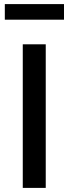

<svg xmlns="http://www.w3.org/2000/svg" viewBox="-20 -916 334 936"><path d="M91 0V-700H203V0ZM3.5 -820V-896H292V-820Z"/></svg>

Font: Geologica Cursive
Style: Regular
Weight: 400
Designer: Sindre Bremnes, Frode Helland
Foundry: Monokrom Skriftforlag AS
Version: Version 1.010;gftools[0.9.28]